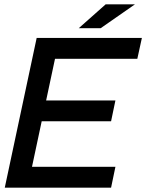

<svg xmlns="http://www.w3.org/2000/svg" viewBox="-20 -865 674 885"><path d="M2 0 149 -690H254L107 0ZM52 0 72 -96H512L492 0ZM117 -306 137 -402H512L492 -306ZM178 -594 199 -690H634L613 -594ZM343 -735 467 -845H602L444 -735Z"/></svg>

Font: Radio Canada Big
Style: Italic
Weight: 400
Italic angle: -12°
Designer: Étienne Aubert Bonn
Foundry: Coppers and Brasses
Version: Version 1.001